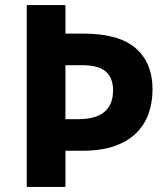

<svg xmlns="http://www.w3.org/2000/svg" viewBox="-20 -734 658 754"><path d="M579 -383Q579 -335 565 -292Q551 -249 518.5 -215Q486 -181 433 -161.5Q380 -142 302 -142H237V0H85V-714H237V-602H308Q447 -602 513 -544.5Q579 -487 579 -383ZM287 -266Q330 -266 360.5 -277.5Q391 -289 407.5 -314.5Q424 -340 424 -380Q424 -428 395.5 -453Q367 -478 302 -478H237V-266Z"/></svg>

Font: Noto Sans Syriac Eastern
Style: Bold
Weight: 700
Designer: Patrick Giasson and the Monotype Design Team
Foundry: Monotype Imaging Inc.
Version: Version 3.001